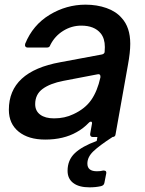

<svg xmlns="http://www.w3.org/2000/svg" viewBox="-20 -588 624 824"><path d="M539 -400Q539 -363 529 -309L476 -12Q475 0 462 0H463Q406 37 380.5 61.5Q355 86 355 114Q355 147 396 147Q412 147 422 144H426Q438 144 436 156L428 197Q426 208 413 211Q391 216 364 216Q319 216 294.5 197.5Q270 179 270 145Q270 99 301 69.5Q332 40 395 17L398 0H378Q372 0 369 -4Q366 -8 367 -14L374 -53L375 -59Q375 -66 370 -66Q366 -66 362 -62Q337 -36 309 -21Q253 11 174 11Q102 11 60 -23Q18 -57 18 -117Q18 -281 239 -321L416 -354Q427 -356 429 -364Q430 -372 430 -386Q430 -423 412 -445Q385 -478 329 -478Q287 -478 251 -455.5Q215 -433 196 -395Q193 -384 182 -384H99Q92 -384 89 -388.5Q86 -393 88 -400Q121 -481 193 -524.5Q265 -568 347 -568Q396 -568 437 -553.5Q478 -539 502 -511Q539 -471 539 -400ZM411 -256V-260Q411 -272 398 -269L252 -241Q195 -230 163 -206.5Q131 -183 131 -141Q131 -112 152.5 -96Q174 -80 212 -80Q258 -80 295 -98Q345 -121 371.5 -159Q398 -197 411 -256Z"/></svg>

Font: Open Sauce Two Medium Italic
Style: Regular
Weight: 500
Italic angle: -10°
Designer: Alfredo Marco Pradil
Foundry: Creative Sauce Fz LLC
Version: Version 1.477